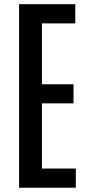

<svg xmlns="http://www.w3.org/2000/svg" viewBox="-20 -879 413 899"><path d="M69.3 0V-859.4H332.5V-769.5H176.3V-484.4H324.2V-395H176.3V-89.8H335V0Z"/></svg>

Font: Antonio Medium
Style: Regular
Weight: 500
Designer: Vernon Adams
Foundry: Vernon Adams
Version: Version 1.002